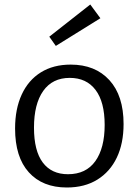

<svg xmlns="http://www.w3.org/2000/svg" viewBox="-20 -824 615 853"><path d="M294 -537Q403 -537 466 -468Q529 -399 529 -273Q529 -187 499 -124Q469 -61 412.5 -26Q356 9 277 9Q169 9 108 -58.5Q47 -126 47 -253Q47 -340 76.5 -404Q106 -468 161.5 -502.5Q217 -537 294 -537ZM290 -478Q213 -478 172 -420Q131 -362 131 -257Q131 -154 170 -102Q209 -50 282 -50Q362 -50 403.5 -108Q445 -166 445 -269Q445 -371 404.5 -424.5Q364 -478 290 -478ZM228 -620 199 -661 381 -804 426 -743Z"/></svg>

Font: Bitter
Style: Regular
Weight: 400
Designer: Sol Matas, and Bitter project Authors
Foundry: Sol Matas
Version: Version 2.001